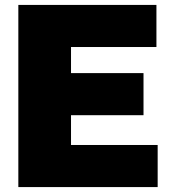

<svg xmlns="http://www.w3.org/2000/svg" viewBox="-20 -760 696 780"><path d="M54.5 0V-740H615.5V-569H268.5V-463H563V-292H268.5V-171H620.5V0Z"/></svg>

Font: Encode Sans Black
Style: Regular
Weight: 900
Designer: Multiple Designers
Foundry: Impallari Type
Version: Version 3.002; ttfautohint (v1.8.3) -l 8 -r 50 -G 200 -x 14 